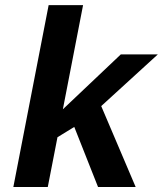

<svg xmlns="http://www.w3.org/2000/svg" viewBox="-20 -745 649 765"><path d="M370.6 0 275.9 -239.3 209 -198.2 170.4 0H33.2L173.8 -724.6H311L230.5 -309.6L461.4 -528.3H608.9L383.3 -322.3L520.5 0Z"/></svg>

Font: Cousine
Style: Bold Italic
Weight: 700
Italic angle: -12°
Monospace: yes
Designer: Steve Matteson
Foundry: Ascender Corporation
Version: Version 1.20